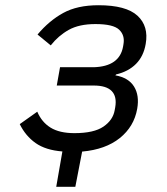

<svg xmlns="http://www.w3.org/2000/svg" viewBox="-20 -574 640 734"><path d="M218.5 5Q154.5 0 116 -27.2Q77.5 -54.5 55.5 -99.5L122.5 -147Q139.5 -107 173.5 -86Q207.5 -65 264.5 -65Q339 -65 375.5 -90Q412 -115 418.5 -153L420.5 -164Q427.5 -205 407 -226Q386.5 -247 338.5 -247H197L209.5 -317H338.5Q437 -320 450.5 -396L452 -405Q458 -439 435.5 -460.5Q413 -482 345 -482Q282.5 -482 242.8 -459.8Q203 -437.5 174 -400.5L123.5 -442Q168 -495 221.8 -524.5Q275.5 -554 356.5 -554Q462 -554 505.5 -514Q549 -474 537 -406Q529 -359 500 -329.8Q471 -300.5 424 -289.5L421 -286Q471.5 -277 492.5 -243Q513.5 -209 504.5 -158Q492.5 -90 438 -46.2Q383.5 -2.5 294 5.5L268 140H195Z"/></svg>

Font: JuliaMono Italic
Style: Regular
Weight: 400
Italic angle: -9°
Monospace: yes
Designer: cormullion
Foundry: corm
Version: Version 0.049; ttfautohint (v1.8.4)